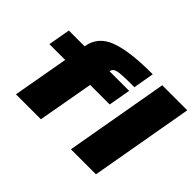

<svg xmlns="http://www.w3.org/2000/svg" viewBox="-152 -1082 1372 1372"><g transform="rotate(45 534.0 -396.0)"><path d="M121 0H373L448.5 -422.5H646L675.5 -589.5H477L478.5 -593Q483 -620 518.2 -627.2Q553.5 -634.5 663 -634.5H683.5L711 -792.5H696Q479 -792.5 362.5 -749.8Q246 -707 226 -593.5L225 -589.5H66L36.5 -422.5H196ZM676.5 0H929.5L1067.5 -785H814.5Z"/></g></svg>

Font: Anybody Expanded Black
Style: Italic
Weight: 900
Width: 7
Italic angle: -10°
Version: Version 1.113;gftools[0.9.25]